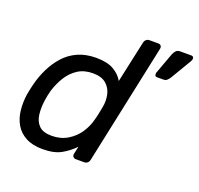

<svg xmlns="http://www.w3.org/2000/svg" viewBox="-125 -847 1030 995"><g transform="rotate(20 390.0 -350.0)"><path d="M207 10Q152 10 115 -9.5Q78 -29 58 -62.5Q38 -96 33 -139Q28 -182 35 -230Q38 -246 41 -260Q44 -274 48 -290Q60 -337 81 -379.5Q102 -422 133 -456.5Q164 -491 207.5 -510.5Q251 -530 308 -530Q370 -530 405.5 -509Q441 -488 458 -457L508 -687Q510 -697 517.5 -703.5Q525 -710 535 -710H583Q594 -710 599 -703.5Q604 -697 602 -687L461 -23Q459 -13 451.5 -6.5Q444 0 433 0H388Q378 0 372.5 -6.5Q367 -13 369 -23L378 -65Q347 -33 308.5 -11.5Q270 10 207 10ZM228 -71Q277 -71 315 -94Q353 -117 376.5 -152.5Q400 -188 409 -225Q414 -241 418.5 -263.5Q423 -286 426 -302Q433 -337 425.5 -371Q418 -405 392.5 -427Q367 -449 319 -449Q271 -449 236.5 -426.5Q202 -404 179.5 -367.5Q157 -331 144 -289Q140 -274 137 -260Q134 -246 132 -231Q126 -189 130.5 -152.5Q135 -116 157.5 -93.5Q180 -71 228 -71ZM638 -543Q629 -543 626.5 -549Q624 -555 626 -564L669 -681Q674 -693 682 -701.5Q690 -710 704 -710H767Q774 -710 777.5 -704.5Q781 -699 779 -693Q778 -689 776.5 -685Q775 -681 772 -677L706 -566Q699 -556 692 -549.5Q685 -543 672 -543Z"/></g></svg>

Font: Rubik
Style: Italic
Weight: 400
Italic angle: -12°
Designer: Hubert and Fischer
Foundry: Hubert and Fischer
Version: Version 2.300;gftools[0.9.30]